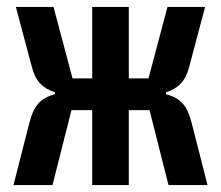

<svg xmlns="http://www.w3.org/2000/svg" viewBox="-20 -536 640 556"><path d="M247 0H353V-217H413L468 0H581L535 -180C523 -228 504 -252 461 -263V-269C496 -280 517 -300 528 -343L574 -516H465L410 -309H353V-516H247V-309H190L135 -516H26L72 -343C83 -300 104 -280 139 -269V-263C96 -252 77 -228 65 -180L19 0H132L187 -217H247Z"/></svg>

Font: IBM Mono SemiBold
Style: Regular
Weight: 600
Monospace: yes
Designer: Mike Abbink, Paul van der Laan, Pieter van Rosmalen
Foundry: Bold Monday
Version: Version 2.3